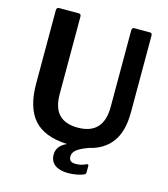

<svg xmlns="http://www.w3.org/2000/svg" viewBox="-131 -844 978 1117"><g transform="rotate(15 358.5 -285.0)"><path d="M646 -726C646 -736.7 641.7 -742 633 -742H538C528.7 -742 524 -736.3 524 -725V-264C524 -153.3 472.3 -98 369 -98C319 -98 281.3 -111.2 256 -137.5C230.7 -163.8 218 -205 218 -261V-726C218 -736.7 213.3 -742 204 -742H84C80 -742 76.7 -740.5 74 -737.5C71.3 -734.5 70 -730 70 -724V-283C70 -188.3 90.8 -116.8 132.5 -68.5C174.2 -20.2 241.3 6 334 10C312 20.7 296.7 32.5 288 45.5C279.3 58.5 275 73 275 89C275 115.7 284.5 136.2 303.5 150.5C322.5 164.8 349 172 383 172C402.3 172 420.8 170.2 438.5 166.5C456.2 162.8 469.7 158.7 479 154C484.3 150.7 487 146 487 140V102C487 96 485 93 481 93C477.7 93 475 93.7 473 95C454.3 104.3 434.3 109 413 109C398.3 109 387.8 106.2 381.5 100.5C375.2 94.8 372 86 372 74C372 59.3 378.7 46.3 392 35C405.3 23.7 428.3 12 461 0C521.7 -14 567.7 -42.5 599 -85.5C630.3 -128.5 646 -188.3 646 -265Z"/></g></svg>

Font: Libre Franklin SemiBold
Style: Regular
Weight: 600
Designer: Pablo Impallari, Rodrigo Fuenzalida
Foundry: Impallari Type
Version: Version 1.002; ttfautohint (v1.5)